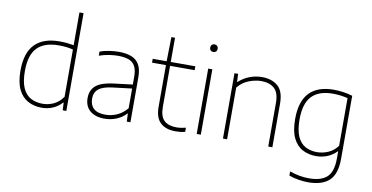

<svg xmlns="http://www.w3.org/2000/svg" viewBox="-92 -1070 3027 1562"><g transform="rotate(10 1422.0 -289.0)"><path d="M281 9Q217 9 166.8 -18Q116.5 -45 87.8 -104Q59 -163 59 -259Q59 -406 128.5 -477Q198 -548 333.5 -548Q364 -548 394.2 -544.8Q424.5 -541.5 449.5 -537V-808H483.5V0H453.5L450.5 -63H446.5Q418 -30 375.2 -10.5Q332.5 9 281 9ZM282.5 -24Q329 -24 373.2 -44.2Q417.5 -64.5 449.5 -111V-501.5Q397.5 -515 331.5 -515Q213 -515 154 -454.8Q95 -394.5 95 -263Q95 -173.5 118.8 -121.2Q142.5 -69 184.8 -46.5Q227 -24 282.5 -24Z M800 8Q723 8 679.2 -29.2Q635.5 -66.5 635.5 -134Q635.5 -200.5 679.8 -237.5Q724 -274.5 823 -286.5L979 -305.5V-370.5Q979 -428.5 960.2 -459.8Q941.5 -491 906.2 -503Q871 -515 821 -515Q788 -515 747.5 -509Q707 -503 665.5 -488.5V-522.5Q698.5 -535 740.2 -541.5Q782 -548 820.5 -548Q881 -548 924 -532Q967 -516 990 -477.2Q1013 -438.5 1013 -371V0H983L980 -65.5H976Q946.5 -32 899.8 -12Q853 8 800 8ZM672.5 -136.5Q672.5 -83 704 -54Q735.5 -25 801 -25Q849.5 -25 895.8 -45.2Q942 -65.5 979 -109.5V-272.5L822 -253.5Q741.5 -244 707 -215.5Q672.5 -187 672.5 -136.5Z M1386 9Q1306.5 9 1261.8 -32Q1217 -73 1217 -163V-508H1102V-540H1217L1221 -740H1251V-540H1454V-508H1251V-169Q1251 -90 1286.5 -57Q1322 -24 1388 -24Q1421.5 -24 1465.5 -34.5V-0.5Q1443 5 1424.8 7Q1406.5 9 1386 9Z M1560.5 0V-540H1594.5V0ZM1577.5 -680Q1564 -680 1555.2 -688.5Q1546.5 -697 1546.5 -711Q1546.5 -725.5 1555.2 -734.2Q1564 -743 1577.5 -743Q1591 -743 1599.8 -734.2Q1608.5 -725.5 1608.5 -711Q1608.5 -697 1599.8 -688.5Q1591 -680 1577.5 -680Z M1777.5 0V-540H1807.5L1810.5 -474.5H1814.5Q1853 -510 1902.2 -529Q1951.5 -548 2004.5 -548Q2085.5 -548 2135.5 -505.5Q2185.5 -463 2185.5 -359.5V0H2151.5V-360Q2151.5 -445.5 2111.8 -480.2Q2072 -515 2004 -515Q1958.5 -515 1905 -495.5Q1851.5 -476 1811.5 -427.5V0Z M2520.5 230Q2485 230 2441.2 223Q2397.5 216 2362 202.5V168.5Q2405.5 183.5 2444.8 190.2Q2484 197 2521.5 197Q2621.5 197 2670 152.8Q2718.5 108.5 2718.5 -2.5V-60H2715.5Q2686.5 -29.5 2643.5 -10.2Q2600.5 9 2546.5 9Q2485.5 9 2436 -16.8Q2386.5 -42.5 2357.2 -101.5Q2328 -160.5 2328 -259Q2328 -406 2396.5 -477Q2465 -548 2596.5 -548Q2676 -548 2752.5 -525.5V-5.5Q2752.5 121.5 2694 175.8Q2635.5 230 2520.5 230ZM2548.5 -24Q2595.5 -24 2641 -43.5Q2686.5 -63 2718.5 -106V-500Q2694.5 -506.5 2662.2 -510.8Q2630 -515 2593.5 -515Q2480.5 -515 2422.2 -454.8Q2364 -394.5 2364 -263Q2364 -172 2388.2 -119.8Q2412.5 -67.5 2454.2 -45.8Q2496 -24 2548.5 -24Z"/></g></svg>

Font: Encode Sans SmExp Th
Style: Regular
Weight: 100
Width: 6
Designer: Multiple Designers
Foundry: Impallari Type
Version: Version 3.002; ttfautohint (v1.8.3) -l 8 -r 50 -G 200 -x 14 